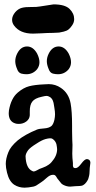

<svg xmlns="http://www.w3.org/2000/svg" viewBox="-20 -866 447 891"><path d="M44.9 -748Q36.1 -759.8 36.1 -774.4Q36.1 -792 50.8 -809.6Q64.5 -825.2 81.5 -829.6Q98.6 -834 124.5 -833.5Q150.4 -833 165 -835.9Q225.6 -845.7 228.5 -845.7Q281.2 -845.7 302.7 -824.7Q324.2 -803.7 324.2 -777.3Q324.2 -761.7 314.5 -748Q306.6 -736.3 298.3 -729.5Q290 -722.7 275.4 -719.2Q260.7 -715.8 254.4 -714.8Q248 -713.9 226.1 -713.4Q204.1 -712.9 200.2 -712.9Q197.3 -712.9 171.4 -711.4Q145.5 -710 132.8 -710Q72.3 -710 44.9 -748ZM225.6 -524.4Q211.9 -528.3 206.1 -544.9Q197.3 -565.4 197.3 -582Q197.3 -599.6 206.1 -617.2Q222.7 -650.4 252 -650.4Q280.3 -650.4 298.8 -617.2Q309.6 -595.7 309.6 -577.1Q309.6 -559.6 298.8 -544.9Q279.3 -521.5 249 -521.5Q237.3 -521.5 225.6 -524.4ZM79.1 -524.4Q65.4 -528.3 59.6 -544.9Q50.8 -565.4 50.8 -582Q50.8 -599.6 59.6 -617.2Q76.2 -650.4 105.5 -650.4Q133.8 -650.4 152.3 -617.2Q163.1 -595.7 163.1 -577.1Q163.1 -559.6 152.3 -544.9Q132.8 -521.5 102.5 -521.5Q90.8 -521.5 79.1 -524.4ZM244.1 -183.6Q242.2 -210.9 221.7 -222.7Q213.9 -226.6 191.4 -220.7Q173.8 -215.8 150.4 -200.2Q120.1 -181.6 110.4 -168.9Q98.6 -152.3 98.6 -140.6Q100.6 -85 129.9 -72.3Q133.8 -70.3 136.7 -70.3Q141.6 -70.3 151.4 -75.7Q161.1 -81.1 163.1 -82Q168.9 -84 178.7 -87.9Q188.5 -91.8 193.4 -94.2Q198.2 -96.7 205.6 -101.6Q212.9 -106.4 218.8 -113.3Q245.1 -142.6 245.1 -173.8Q245.1 -174.8 244.6 -178.2Q244.1 -181.6 244.1 -183.6ZM173.8 -417Q141.6 -410.2 129.9 -394.5Q118.2 -379.9 118.2 -349.6V-341.8V-331.1Q117.2 -313.5 102.1 -302.2Q86.9 -291 67.4 -291Q56.6 -291 51.8 -293Q20.5 -301.8 20.5 -340.8Q20.5 -349.6 21.5 -353.5Q31.2 -410.2 62.5 -436.5Q88.9 -459 115.2 -465.8Q141.6 -472.7 185.5 -474.6Q189.5 -474.6 196.3 -475.1Q203.1 -475.6 206.1 -475.6Q237.3 -475.6 262.7 -458Q298.8 -433.6 307.6 -386.7Q314.5 -349.6 314.5 -283.2V-257.8Q314.5 -251 314.9 -236.8Q315.4 -222.7 315.4 -214.8Q315.4 -210.9 315.9 -203.6Q316.4 -196.3 316.4 -193.4Q316.4 -185.5 315.9 -172.4Q315.4 -159.2 315.4 -153.3Q315.4 -134.8 318.4 -109.4Q318.4 -106.4 318.4 -103Q318.4 -99.6 318.4 -96.7Q318.4 -93.8 319.8 -90.8Q321.3 -87.9 324.2 -86.9Q326.2 -85.9 331.1 -85.9Q341.8 -85.9 357.4 -106.9Q373 -127.9 383.8 -127.9Q384.8 -127.9 390.6 -126Q399.4 -122.1 399.4 -110.4L396.5 -86.9Q396.5 -84 396 -77.1Q395.5 -70.3 395.5 -67.4Q395.5 -64.5 395 -59.1Q394.5 -53.7 393.6 -50.8Q392.6 -47.9 391.6 -43Q390.6 -38.1 389.2 -34.7Q387.7 -31.2 385.3 -27.3Q382.8 -23.4 380.4 -20Q377.9 -16.6 374 -12.7Q370.1 -9.8 366.7 -7.3Q363.3 -4.9 357.9 -3.9Q352.5 -2.9 349.6 -2.9Q346.7 -2.9 339.8 -2.4Q333 -2 330.1 -2Q312.5 0 305.7 0Q290 0 274.4 -7.8Q268.6 -10.7 264.6 -14.6Q260.7 -18.6 256.8 -24.4Q252.9 -30.3 249 -34.2Q246.1 -37.1 243.2 -42.5Q240.2 -47.9 236.8 -51.3Q233.4 -54.7 228.5 -54.7H224.6Q211.9 -54.7 195.8 -40Q179.7 -25.4 172.9 -21.5Q168 -18.6 160.6 -13.2Q153.3 -7.8 147.9 -4.9Q142.6 -2 134.8 0Q110.4 4.9 93.8 4.9Q67.4 4.9 45.9 -8.8Q22.5 -24.4 12.7 -64.5Q6.8 -87.9 6.8 -105.5Q6.8 -129.9 18.6 -159.2Q28.3 -185.5 62.5 -214.8Q96.7 -242.2 151.4 -264.6Q161.1 -268.6 184.1 -270Q207 -271.5 218.8 -281.2Q227.5 -289.1 232.4 -309.6Q235.4 -324.2 235.4 -335.9Q235.4 -347.7 232.4 -365.2Q231.4 -369.1 230.5 -377Q229.5 -384.8 228.5 -388.7Q227.5 -392.6 225.6 -397.9Q223.6 -403.3 220.7 -407.2Q217.8 -411.1 212.9 -415Q204.1 -420.9 195.3 -420.9Q189.5 -420.9 173.8 -417Z"/></svg>

Font: LPEducational
Style: Medium
Weight: 500
Designer: Based on Essays1743, by John Stracke, which says:

Based on the typeface in a 1743 English translation of the essays of 
Version: Version 001.204